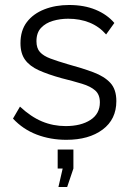

<svg xmlns="http://www.w3.org/2000/svg" viewBox="-20 -550 523 769"><path d="M246 10Q182 10 127 -11Q72 -32 32 -75L60 -123Q104 -82 148.5 -63.5Q193 -45 243 -45Q304 -45 342 -69.5Q380 -94 380 -140Q380 -171 361.5 -187.5Q343 -204 308.5 -214.5Q274 -225 226 -237Q172 -252 135.5 -268.5Q99 -285 80.5 -310.5Q62 -336 62 -377Q62 -428 87.5 -461.5Q113 -495 157.5 -512.5Q202 -530 257 -530Q317 -530 363 -511Q409 -492 438 -458L405 -412Q377 -444 338.5 -459.5Q300 -475 253 -475Q221 -475 192 -466.5Q163 -458 144.5 -438.5Q126 -419 126 -385Q126 -357 140 -341.5Q154 -326 182 -315.5Q210 -305 251 -293Q310 -277 354 -260.5Q398 -244 422 -218Q446 -192 446 -145Q446 -72 391 -31Q336 10 246 10ZM214 199 231 125H211V49H274V125L249 199Z"/></svg>

Font: Raleway Thin
Style: Regular
Weight: 400
Version: Version 4.026